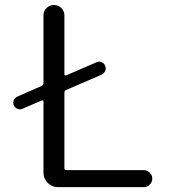

<svg xmlns="http://www.w3.org/2000/svg" viewBox="-20 -773 690 770"><path d="M367.2 -523.4Q377 -528.3 387.2 -523.9Q397.5 -519.5 401.9 -509.3Q406.2 -499 401.9 -488.8Q397.5 -478.5 387.7 -473.6L245.1 -412.1Q238.3 -409.2 238.3 -401.4V-97.7Q238.3 -90.8 245.1 -90.8H556.6Q570.3 -90.8 580.6 -80.6Q590.8 -70.3 590.8 -56.6Q590.8 -43 580.6 -32.7Q570.3 -22.5 556.6 -22.5H211.9Q188.5 -22.5 171.4 -39.6Q154.3 -56.6 154.3 -80.1V-365.2Q154.3 -368.2 152.3 -369.6Q150.4 -371.1 147.5 -370.1L70.3 -336.9Q60.5 -332 50.3 -336.4Q40 -340.8 35.2 -350.6Q33.2 -355.5 33.2 -361.3Q33.2 -366.2 35.2 -371.1Q39.1 -380.9 49.8 -385.7L147.5 -428.7Q154.3 -431.6 154.3 -439.5V-710.9Q154.3 -728.5 166.5 -740.7Q178.7 -752.9 196.3 -752.9Q213.9 -752.9 226.1 -740.7Q238.3 -728.5 238.3 -710.9V-474.6Q238.3 -472.7 240.2 -471.2Q242.2 -469.7 245.1 -470.7Z"/></svg>

Font: Gen Jyuu Gothic Normal
Style: Regular
Weight: 300
Designer: [Source Han Sans]
Ryoko NISHIZUKA  (kana & ideographs); Paul D. Hunt (Latin, Greek & Cyrillic); Wenlong ZHANG  (bopomofo
Version: Version 1.002.20150607